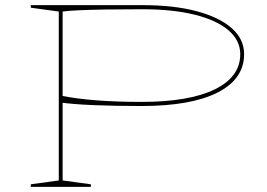

<svg xmlns="http://www.w3.org/2000/svg" viewBox="-20 -728 1041 748"><path d="M535 -708Q657 -708 745.5 -684.5Q834 -661 882.5 -618.5Q931 -576 931 -517Q931 -420 827.5 -367.5Q724 -315 531 -315Q425 -315 343 -318.5Q261 -322 214 -329V-356Q335 -331 531 -331Q716 -331 816 -379.5Q916 -428 916 -517Q916 -571 869.5 -610.5Q823 -650 737.5 -671Q652 -692 535 -692Q456 -692 393 -691Q330 -690 287 -688Q244 -686 224 -683V-25L334 -10V0H100V-10L209 -25V-683L100 -698V-708Z"/></svg>

Font: Kalnia Expanded Thin
Style: Regular
Weight: 250
Width: 7
Designer: Frida Medrano
Foundry: Frida Medrano
Version: Version 1.105